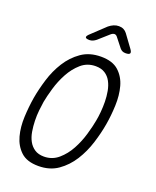

<svg xmlns="http://www.w3.org/2000/svg" viewBox="-172 -1049 943 1159"><g transform="rotate(20 300.0 -470.0)"><path d="M230 -55Q283 -55 322.5 -89Q362 -123 388.5 -172Q415 -221 430.5 -274.5Q446 -328 453 -367Q458 -392 461 -425Q464 -458 463.5 -492Q463 -526 457 -559Q451 -592 437 -618Q423 -644 399 -659.5Q375 -675 339 -675Q285 -675 246 -641Q207 -607 180.5 -558Q154 -509 138.5 -456Q123 -403 116 -365Q112 -340 108.5 -307Q105 -274 106 -239.5Q107 -205 112.5 -172Q118 -139 132 -113Q146 -87 170 -71Q194 -55 230 -55ZM218 10Q144 10 105 -26.5Q66 -63 51 -119Q36 -175 39 -241Q42 -307 52 -367Q62 -425 82 -490.5Q102 -556 137 -611.5Q172 -667 224 -703.5Q276 -740 350 -740Q424 -740 463.5 -704Q503 -668 518 -613Q533 -558 530.5 -492.5Q528 -427 518 -369Q508 -309 487 -242Q466 -175 430.5 -119Q395 -63 343 -26.5Q291 10 218 10ZM248 -810Q225 -810 222.5 -818.5Q220 -827 239 -844L325 -925Q340 -937 355.5 -943.5Q371 -950 388 -950Q405 -950 418 -943.5Q431 -937 440 -925L500 -843Q512 -826 507 -818Q502 -810 480 -810Q468 -810 459.5 -814Q451 -818 444 -826L399 -883Q390 -896 378.5 -896Q367 -896 353 -883L290 -827Q280 -819 269.5 -814.5Q259 -810 248 -810Z"/></g></svg>

Font: Maple Mono NL ExtraLight
Style: Italic
Weight: 275
Italic angle: -10°
Monospace: yes
Designer: subframe7536
Version: Version 7.000